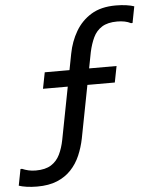

<svg xmlns="http://www.w3.org/2000/svg" viewBox="-146 -784 864 1084"><g transform="rotate(-5 286.0 -242.0)"><path d="M21 157Q75 157 107.5 136.5Q140 116 157.5 80Q175 44 184 -2L277 -483Q290 -551 323 -607.5Q356 -664 411.5 -698Q467 -732 551 -732Q584 -732 611 -728Q638 -724 655 -718L637 -625H628Q613 -633 593.5 -637Q574 -641 551 -641Q497 -641 464.5 -620.5Q432 -600 415 -564Q398 -528 388 -482L295 -1Q285 49 265.5 94.5Q246 140 213.5 174.5Q181 209 134 228.5Q87 248 21 248Q-12 248 -39 244Q-66 240 -83 234L-65 141H-56Q-40 148 -21 152.5Q-2 157 21 157ZM101 -299 119 -391H526L508 -299Z"/></g></svg>

Font: Kufam Medium
Style: Italic
Weight: 500
Italic angle: -11°
Designer: Artur Schmal
Foundry: Original Type
Version: Version 1.301; ttfautohint (v1.8.3)